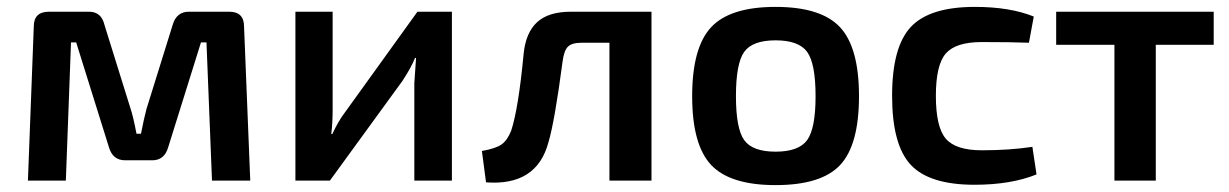

<svg xmlns="http://www.w3.org/2000/svg" viewBox="-20 -524 3564 557"><path d="M528 -490H645Q688 -490 688 -447L706 0H595L579 -401H563L468 -97Q457 -59 422 -59H343Q307 -59 296 -97L201 -401H186L171 0H61L78 -447Q78 -490 122 -490H238Q274 -490 283 -452L359 -208Q366 -188 376 -136H389Q398 -182 405 -208L481 -452Q492 -490 528 -490Z M1291 0H1182V-283Q1182 -286 1187 -356H1184Q1174 -330 1148 -290L937 0H837V-490H945V-204Q945 -168 941 -135H944Q961 -172 980 -197L1191 -490H1291Z M1870 -490V0H1748V-400H1667Q1639 -400 1627.5 -388.5Q1616 -377 1612 -345Q1589 -171 1571 -111Q1537 16 1390 5L1378 -86Q1418 -93 1435 -105Q1452 -117 1463 -145Q1484 -209 1499 -367Q1505 -429 1538 -459.5Q1571 -490 1636 -490Z M2230 13Q2098 13 2043 -45.5Q1988 -104 1988 -245Q1988 -386 2043 -445Q2098 -504 2230 -504Q2362 -504 2417 -445Q2472 -386 2472 -245Q2472 -104 2417.5 -45.5Q2363 13 2230 13ZM2115 -245Q2115 -151 2139 -117.5Q2163 -84 2230 -84Q2297 -84 2321.5 -117.5Q2346 -151 2346 -245Q2346 -340 2321.5 -373.5Q2297 -407 2230 -407Q2163 -407 2139 -373.5Q2115 -340 2115 -245Z M2975 -98 2987 -18Q2913 12 2807 12Q2676 12 2622 -46Q2568 -104 2568 -246Q2568 -388 2622.5 -446Q2677 -504 2808 -504Q2910 -504 2979 -476L2965 -400Q2915 -402 2828 -402Q2753 -402 2724 -369Q2695 -336 2695 -246Q2695 -155 2724 -121.5Q2753 -88 2828 -88Q2909 -88 2975 -98Z M3501 -394H3333V0H3213V-394H3044V-490H3501Z"/></svg>

Font: Exo 2.0 Semi Bold
Style: Regular
Weight: 600
Designer: Natanael Gama
Version: Version 1.001;PS 001.001;hotconv 1.0.70;makeotf.lib2.5.58329